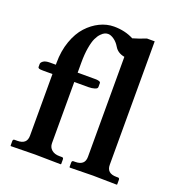

<svg xmlns="http://www.w3.org/2000/svg" viewBox="-128 -803 841 909"><g transform="rotate(20 293.0 -348.5)"><path d="M95.2 -76.2V-387.2H48.8Q32.2 -387.2 27.1 -389.4Q22 -391.6 22 -397V-411.1Q22 -418.9 32.5 -426.5Q43 -434.1 65.9 -434.1H95.2V-443.8Q95.2 -503.4 112.8 -553Q130.4 -602.5 158.9 -633.5Q187.5 -664.6 222.2 -681.4Q256.8 -698.2 293 -698.2Q348.6 -698.2 392.1 -675.3Q421.9 -683.6 458 -698.2H497.1V-76.2Q497.1 -33.2 545.9 -33.2H554.2Q562 -33.2 562 -23.9V-1L560.1 1Q479 -1 439.9 -1L324.2 1L321.8 -1V-23.9Q321.8 -33.2 330.1 -33.2H338.9Q387.2 -33.2 387.2 -76.2V-569.8V-580.1Q352.1 -586.4 336.9 -612.8Q324.7 -633.3 308.3 -644.5Q292 -655.8 278.8 -655.8Q271 -655.8 262.7 -652.6Q254.4 -649.4 243.7 -638.4Q232.9 -627.4 224.6 -609.6Q216.3 -591.8 210.7 -559.6Q205.1 -527.3 205.1 -484.9V-434.1H292Q320.8 -434.1 320.8 -423.8V-403.8Q320.8 -395.5 307.1 -391.4Q293.5 -387.2 276.9 -387.2H205.1V-79.1Q205.1 -58.1 219.7 -45.7Q234.4 -33.2 258.8 -33.2H272Q279.8 -33.2 279.8 -23.9V-1L277.8 1Q187 -1 147.9 -1L26.9 1L24.9 -1V-23.9Q24.9 -33.2 33.2 -33.2H46.9Q95.2 -33.2 95.2 -76.2Z"/></g></svg>

Font: Linux Libertine G
Style: Semibold
Weight: 600
Designer: Philipp H. Poll
Foundry: Philipp H. Poll
Version: Version 5.1.1